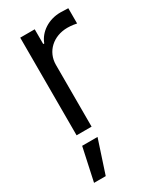

<svg xmlns="http://www.w3.org/2000/svg" viewBox="-201 -621 774 929"><g transform="rotate(-30 186.0 -156.5)"><path d="M76.7 0H160.5V-345.2C160.5 -419 218.8 -473 298.3 -473C320.7 -473 343.8 -468.8 349.4 -467.3V-552.6C339.8 -553.3 317.8 -554 305.4 -554C240.1 -554 183.2 -517 163.4 -463.1H157.7V-545.5H76.7ZM34.8 241.5H100.1L160.5 57.5H74.6Z"/></g></svg>

Font: Margiela Sans
Style: Regular
Weight: 400
Designer: Stefan Endress, Andreas Faust
Version: Version 1.100;FEAKit 1.0